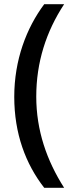

<svg xmlns="http://www.w3.org/2000/svg" viewBox="-20 -738 346 916"><path d="M48 -276C48 -101 102 44 191 158H286C203 28 153 -116 153 -277C153 -441 200 -587 286 -718H191C106 -604 48 -452 48 -276Z"/></svg>

Font: Noto Sans Gujarati ExtraCondensed SemiBold
Style: Regular
Weight: 600
Width: 2
Designer: Jelle Bosma - Monotype Design Team, Universal Thirst
Foundry: Monotype Imaging Inc.
Version: Version 2.106